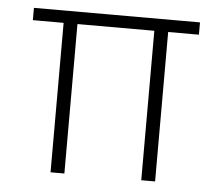

<svg xmlns="http://www.w3.org/2000/svg" viewBox="-43 -574 713 622"><g transform="rotate(5 313.0 -263.0)"><path d="M143 0H188V-486H438V0H483V-486H583V-526H43V-486H143Z"/></g></svg>

Font: Mluvka ExtraLight
Style: Regular
Weight: 200
Designer: Modified by Jiří Krblich, Original typeface by Gumpita Rahayu
Foundry: Gumpita Rahayu & Jiří Krblich
Version: Version 2.000;Glyphs 3.1.1 (3134)